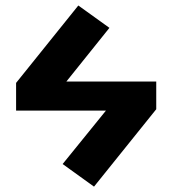

<svg xmlns="http://www.w3.org/2000/svg" viewBox="-20 -614 628 705"><path d="M553.7 -314.5V-212.9L325.2 71.3L210 -11.7L369.1 -208H39.1V-309.6L267.6 -593.8L381.8 -511.7L223.6 -314.5Z"/></svg>

Font: Gen Shin Gothic Bold
Style: Bold
Weight: 700
Designer: [Source Han Sans]
Ryoko NISHIZUKA  (kana & ideographs); Paul D. Hunt (Latin, Greek & Cyrillic); Wenlong ZHANG  (bopomofo
Version: Version 1.002.20150607